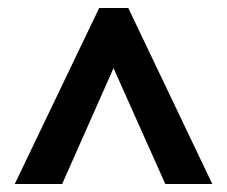

<svg xmlns="http://www.w3.org/2000/svg" viewBox="-20 -738 570 482"><path d="M229 -718 17 -276H136L265 -567L395 -276H513L302 -718Z"/></svg>

Font: Noto Sans Devanagari SemiCondensed
Style: Bold
Weight: 700
Width: 4
Designer: Jelle Bosma - Monotype Design Team
Foundry: Monotype Imaging Inc.
Version: Version 2.004